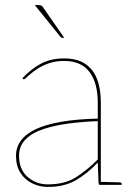

<svg xmlns="http://www.w3.org/2000/svg" viewBox="-20 -728 521 756"><path d="M168 8Q136 8 107 -6Q78 -20 60.5 -47.5Q43 -75 43 -115Q43 -148 62.5 -174.5Q82 -201 122 -220Q161 -238 221.5 -248.5Q282 -259 365 -261V-324Q365 -401 332.5 -444.5Q300 -488 232 -488Q201 -488 174.5 -479.5Q148 -471 125 -455.5Q102 -440 80 -419Q78 -417 75.5 -416Q73 -415 71 -417L68 -420Q104 -458 142.5 -478Q181 -498 232 -498Q283 -498 315 -477Q347 -456 362 -417Q377 -378 377 -324V0H375Q371 0 369.5 -2Q368 -4 368 -8L365 -88Q323 -44 278 -18Q233 8 168 8ZM168 -2Q236 -2 280 -30.5Q324 -59 365 -100V-251Q308 -249 253 -242Q198 -235 153 -220.5Q108 -206 81.5 -180Q55 -154 55 -115Q55 -60 89 -31Q123 -2 168 -2ZM374 0 375 -12 452 -10Q454 -10 456.5 -8.5Q459 -7 459 -5V0ZM117 -708H130Q139 -708 143 -706Q147 -704 151 -697L233 -579H226Q224 -579 222 -580Q220 -581 218 -583Z"/></svg>

Font: Aleo Thin
Style: Regular
Weight: 250
Designer: Alessio Laiso
Foundry: Alessio Laiso
Version: Version 2.001;gftools[0.9.29]